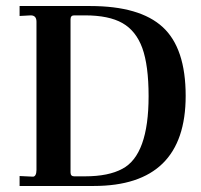

<svg xmlns="http://www.w3.org/2000/svg" viewBox="-20 -617 668 637"><path d="M45 0V-33L87 -31Q94 -30 97.5 -36Q101 -42 101 -53V-545Q101 -566 82 -566L45 -564V-597H279Q444 -597 520 -527Q596 -457 596 -299Q596 0 291 0ZM226 -32H262Q340 -32 386 -57Q473 -103 473 -298Q473 -400 452 -458Q431 -515 386 -540.5Q341 -566 262 -566H226Q214 -566 214 -553V-45Q214 -32 226 -32Z"/></svg>

Font: UnnaMedium
Style: Regular
Weight: 500
Designer: Jorge de Buen Unna
Foundry: Omnibus-Type
Version: Version 2.008;hotconv 1.0.109;makeotfexe 2.5.65596